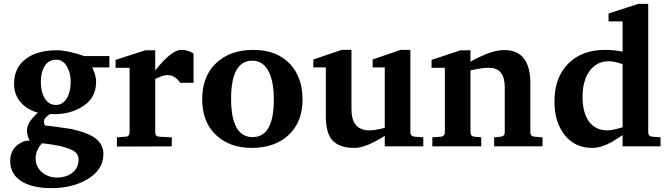

<svg xmlns="http://www.w3.org/2000/svg" viewBox="-20 -760 3469 997"><path d="M548 -410H459Q464 -397 470 -383Q479 -359 479 -334Q479 -243 395 -199Q327 -162 240 -168Q208 -148 208 -127Q208 -120 214 -108Q256 -105 351 -90Q427 -73 464 -50Q517 -16 517 40Q517 122 432 172Q354 217 247 217Q157 217 101 187Q33 150 33 76Q33 21 73 -9Q105 -33 134 -29Q120 -57 120 -82Q120 -125 177 -175Q135 -185 102 -214Q53 -257 53 -325Q53 -411 118 -457Q177 -499 275 -499Q330 -499 417 -469H548ZM347 -336Q347 -381 327 -415.5Q307 -450 272 -450Q231 -450 210 -414Q192 -383 192 -335Q192 -286 210 -253Q232 -215 270 -215Q308 -215 329 -253Q347 -287 347 -336ZM388 69Q388 40 363 24Q346 13 306 2Q266 -9 197 -16Q181 5 176 16Q165 38 165 62Q165 107 200 136Q232 162 276 162Q321 162 352 140Q388 114 388 69Z M985 -330H916Q888 -370 851 -370Q832 -370 807.5 -359.5Q783 -349 784 -349Q784 -350 786 -352V-73Q786 -51 808 -50L872 -47V0L587 1V-47L631 -50Q653 -51 653 -73V-408H580V-449L735 -499H786V-394Q870 -501 922 -501Q958 -501 985 -482Z M1551 -243Q1551 -130 1482 -62Q1410 8 1287 8Q1172 8 1101 -59.5Q1030 -127 1030 -244Q1030 -365 1103 -433Q1176 -501 1295 -501Q1416 -501 1485 -429Q1551 -359 1551 -243ZM1402 -244Q1402 -325 1381 -376Q1352 -445 1291 -445Q1180 -445 1180 -248Q1180 -48 1292 -48Q1402 -48 1402 -244Z M2178 0H1978V-55Q1968 -47 1931 -27Q1865 8 1820 8Q1738 8 1703 -35Q1672 -74 1672 -155V-410H1607V-451L1754 -501H1805V-194Q1805 -83 1898 -83Q1923 -83 1957 -91Q1967 -94 1978 -96V-410H1915V-451L2060 -501H2111V-73Q2111 -52 2134 -50L2178 -47Z M2797 0H2546V-47L2579 -50Q2601 -52 2601 -73V-308Q2601 -408 2519 -408Q2490 -408 2454.5 -401Q2419 -394 2422 -394Q2422 -394 2423 -395V-73Q2423 -52 2445 -50L2479 -47V0H2225V-47L2268 -50Q2290 -52 2290 -73V-408H2221V-449L2372 -499H2423V-439Q2428 -444 2474 -466Q2546 -500 2599 -500Q2734 -500 2734 -326V-73Q2734 -52 2756 -50L2797 -47Z M3410 0H3213V-58Q3184 -40 3156 -22Q3101 8 3055 8Q2965 8 2912 -59Q2859 -126 2859 -233Q2859 -359 2933 -432Q3004 -501 3121 -501Q3168 -501 3213 -492V-649H3140V-690L3295 -740H3346V-73Q3346 -52 3368 -50L3410 -47ZM3213 -99V-427Q3168 -442 3143 -442Q3076 -442 3039 -388Q3005 -338 3005 -256Q3005 -175 3038.5 -129Q3072 -83 3135 -83Q3156 -83 3191 -93Q3202 -96 3213 -99Z"/></svg>

Font: Apparatus SIL
Style: Bold
Weight: 700
Version: Version 1.0